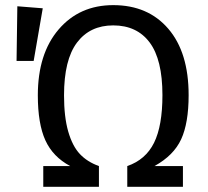

<svg xmlns="http://www.w3.org/2000/svg" viewBox="-20 -721 803 741"><path d="M417 -701.2Q551.3 -701.2 629.6 -609.9Q708 -518.6 708 -354Q708 -246.1 679.2 -183.6Q650.4 -121.1 576.2 -80.1H686V0H471.2V-80.1Q542 -104.5 574.5 -169.9Q606.9 -235.4 606.9 -354Q606.9 -491.2 557.6 -557.1Q508.3 -623 417 -623Q327.1 -623 277.1 -556.6Q227.1 -490.2 227.1 -353Q227.1 -269.5 243.4 -213.1Q259.8 -156.7 288.3 -126.5Q316.9 -96.2 361.8 -80.1V0H147V-80.1H251Q184.1 -115.7 155 -179.7Q126 -243.7 126 -353Q126 -513.7 206.3 -607.4Q286.6 -701.2 417 -701.2ZM46.9 -696.8 145 -689 109.9 -485.8H43.9Z"/></svg>

Font: FiraGO
Style: Regular
Weight: 400
Designer: bBox Type
Foundry: bBox Type GmbH
Version: Version 1.001;PS 001.001;hotconv 1.0.88;makeotf.lib2.5.64775